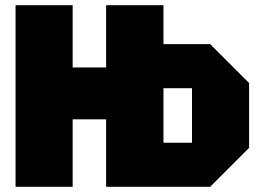

<svg xmlns="http://www.w3.org/2000/svg" viewBox="-20 -720 1000 740"><path d="M40 0V-700H260V-460H389V-700H610V-550H790L940 -400V-150L790 0H389V-260H260V0ZM720 -380H610V-170H720Z"/></svg>

Font: Tektur Black
Style: Regular
Weight: 900
Designer: Adam Jagosz
Foundry: Adam Jagosz
Version: Version 1.005;gftools[0.9.30]